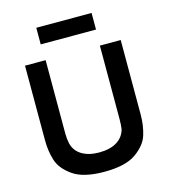

<svg xmlns="http://www.w3.org/2000/svg" viewBox="-128 -979 957 1090"><g transform="rotate(-15 351.0 -434.0)"><path d="M70 0ZM632.5 -248.8V-687.5H510V-255Q510 -222.5 506.2 -196.2Q493.8 -151.2 453.8 -126.9Q413.8 -102.5 350 -102.5Q288.8 -102.5 248.8 -126.9Q208.8 -151.2 197.5 -196.2Q191.2 -225 191.2 -255V-687.5H70V-248.8Q70 -186.2 86.9 -131.2Q103.8 -76.2 165.6 -32.5Q227.5 11.2 350 11.2Q475 11.2 536.9 -32.5Q598.8 -76.2 615.6 -131.2Q632.5 -186.2 632.5 -248.8ZM187.5 -781.2H512.5V-878.8H187.5Z"/></g></svg>

Font: Cambay
Style: Bold
Weight: 700
Designer: Pooja Saxena
Foundry: Pooja Saxena
Version: Version 1.096;PS 001.096;hotconv 1.0.70;makeotf.lib2.5.58329